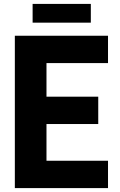

<svg xmlns="http://www.w3.org/2000/svg" viewBox="-20 -963 613 983"><path d="M56 -780H533V-640H218V-468H483V-328H218V-140H533V0H56ZM147 -847V-943H445V-847Z"/></svg>

Font: Cooper Hewitt
Style: Bold
Weight: 711
Designer: Village Type and Design LLC
Foundry: Cooper Hewitt Smithsonian Design Museum
Version: 1.000